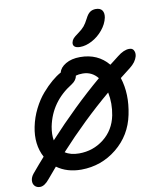

<svg xmlns="http://www.w3.org/2000/svg" viewBox="-110 -1071 1030 1244"><g transform="rotate(-10 405.0 -449.5)"><path d="M464.8 -761.2Q439.5 -761.2 428.2 -771.2Q417 -781.2 420.9 -798.8Q423.8 -813 433.8 -824Q443.8 -835 466.8 -851.1Q494.1 -870.6 508.5 -887.9Q522.9 -905.3 538.1 -935.1Q552.2 -963.9 568.4 -974.9Q584.5 -985.8 606 -985.8Q635.7 -985.8 647.9 -968.3Q660.2 -950.7 654.8 -920.9Q646 -879.4 615.2 -842Q584.5 -804.7 543.7 -783Q502.9 -761.2 464.8 -761.2ZM51.8 86.9Q29.8 86.9 17.1 72.8Q4.4 58.6 6.1 36.9Q7.8 15.1 24.9 -5.9Q71.8 -62 107.9 -102.1Q61 -189.9 84 -303.2Q96.2 -363.3 123.5 -417.7Q150.9 -472.2 184.8 -511.2Q218.8 -550.3 250.5 -577.1Q282.2 -604 312 -620.1Q318.8 -651.4 356.9 -674.1Q395 -696.8 452.1 -696.8Q568.4 -696.8 637.2 -613.8Q647 -621.1 666.3 -636.2Q685.5 -651.4 695.8 -659.2Q738.8 -693.8 774.9 -693.8Q801.3 -693.8 808.1 -668.9Q815.9 -639.6 790.5 -603.5Q777.3 -585.9 757.8 -570.8Q714.8 -538.1 689 -517.1Q724.6 -407.2 696.8 -273.9Q669.9 -142.6 568.6 -60.3Q467.3 22 335 22.9Q240.7 22.9 174.8 -24.9Q157.7 -5.4 112.8 47.9Q81.1 86.9 51.8 86.9ZM192.9 -285.2Q183.6 -234.9 190.9 -194.8Q367.7 -387.2 548.8 -541Q510.3 -588.9 450.2 -588.9Q422.9 -588.9 404.8 -583Q400.4 -553.2 368.2 -532.2Q224.6 -443.4 192.9 -285.2ZM591.8 -288.1Q606.9 -365.2 591.8 -439Q411.6 -287.1 247.1 -106.9Q282.7 -83 338.9 -83Q431.2 -83 502 -138.7Q572.8 -194.3 591.8 -288.1Z"/></g></svg>

Font: Shantell Sans Bouncy
Style: Italic
Weight: 500
Italic angle: -11.31°
Designer: Stephen Nixon, Anya Danilova, Shantell Martin
Foundry: Arrow Type
Version: Version 1.006;[9816181b4]